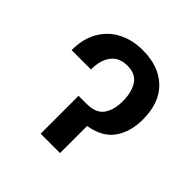

<svg xmlns="http://www.w3.org/2000/svg" viewBox="-149 -681 808 808"><g transform="rotate(45 255.0 -276.5)"><path d="M202.1 -225.6H251Q304.7 -225.6 327.4 -256.8Q350.1 -288.1 350.1 -341.3Q350.1 -393.6 328.9 -427.2Q307.6 -460.9 257.8 -460.9Q210.4 -460.9 185.5 -429Q160.6 -397 160.6 -340.8H45.4Q45.4 -407.7 72.5 -455.1Q99.6 -502.4 147.5 -527.6Q195.3 -552.7 257.8 -552.7Q353.5 -552.7 408.9 -499.3Q464.4 -445.8 464.4 -345.7Q464.4 -273.4 429.9 -223.9Q395.5 -174.3 317.4 -161.1V0H202.1Z"/></g></svg>

Font: Inter Tight Medium
Style: Regular
Weight: 500
Designer: Rasmus Andersson
Foundry: rsms
Version: Version 3.004; ttfautohint (v1.8.4.7-5d5b)